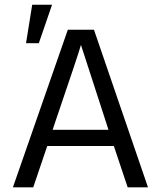

<svg xmlns="http://www.w3.org/2000/svg" viewBox="-20 -801 688 821"><path d="M205.1 -246.1 217.8 -284.2Q314 -565.9 326.2 -608.9L431.2 -285.2L443.8 -246.1ZM525.9 0H612.8L381.8 -673.8H270L35.2 0H122.1L182.1 -176.8H466.8ZM117.7 -780.8 91.3 -616.2H146L202.6 -780.8Z"/></svg>

Font: FAU Chimera
Style: Regular
Weight: 400
Version: Version 1.002;hotconv 1.0.117;makeotfexe 2.5.65602